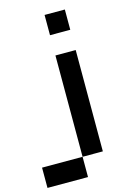

<svg xmlns="http://www.w3.org/2000/svg" viewBox="-145 -947 791 1144"><g transform="rotate(-15 250.0 -375.0)"><path d="M0 125V0H250V125ZM250 0V-625H375V0ZM250 -750V-875H375V-750Z"/></g></svg>

Font: GalmuriMono7 Regular
Style: Regular
Weight: 400
Designer: Lee Minseo (quiple)
Version: Version 2.399;hotconv 1.1.1;makeotfexe 2.6.0 DEVELOPMENT